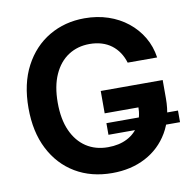

<svg xmlns="http://www.w3.org/2000/svg" viewBox="-82 -820 915 912"><g transform="rotate(-10 375.0 -363.5)"><path d="M387.7 9.8Q286.6 9.8 210.2 -35.6Q133.8 -81.1 91.1 -164.6Q48.3 -248 48.3 -362.8Q48.3 -480.5 92.5 -564.2Q136.7 -647.9 212.6 -692.6Q288.6 -737.3 383.8 -737.3Q444.8 -737.3 497.3 -719.7Q549.8 -702.1 590.8 -669.4Q631.8 -636.7 658 -592.3Q684.1 -547.9 691.9 -494.1H549.8Q541.5 -521.5 526.9 -543.5Q512.2 -565.4 491.5 -581.1Q470.7 -596.7 444.3 -604.7Q418 -612.8 386.2 -612.8Q328.6 -612.8 284.2 -584Q239.7 -555.2 214.6 -499.5Q189.5 -443.8 189.5 -364.3Q189.5 -284.2 214.4 -228.8Q239.3 -173.3 283.9 -144Q328.6 -114.7 388.7 -114.7Q442.4 -114.7 481.7 -135Q521 -155.3 542.2 -192.6Q563.5 -230 563.5 -280.8L594.2 -275.9H400.4V-383.8H699.2V-294.9Q699.2 -200.2 658.9 -132.1Q618.7 -64 548.6 -27.1Q478.5 9.8 387.7 9.8ZM400.4 -172.4V-228.5H745.6V-172.4Z"/></g></svg>

Font: Inter
Style: 650
Weight: 650
Designer: Rasmus Andersson
Foundry: rsms
Version: Version 4.001;git-66647c0bb